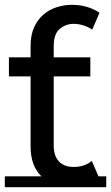

<svg xmlns="http://www.w3.org/2000/svg" viewBox="-22 -768 461 797"><path d="M271 6Q193 6 149 -37Q105 -80 105 -160V-577Q105 -623 120 -655.5Q135 -688 159.5 -708.5Q184 -729 214.5 -738.5Q245 -748 277 -748Q309 -748 338.5 -739.5Q368 -731 391 -715L361 -645Q345 -656 324.5 -662.5Q304 -669 283 -669Q252 -669 226.5 -648.5Q201 -628 201 -576V-164Q201 -121 222.5 -98Q244 -75 284 -75Q329 -75 359 -100L389 -31Q367 -12 336.5 -3Q306 6 271 6ZM15 -451V-530H353V-451ZM-2 9V-36H419V9Z"/></svg>

Font: Montserrat Underline Thin Medium
Style: Regular
Weight: 500
Version: Version 9.000